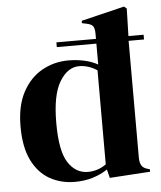

<svg xmlns="http://www.w3.org/2000/svg" viewBox="-52 -746 678 807"><g transform="rotate(-5 287.0 -343.0)"><path d="M232 15Q173 15 126 -11.5Q79 -38 51.5 -93.5Q24 -149 24 -236Q24 -324 55 -381.5Q86 -439 137 -467.5Q188 -496 248 -496Q283 -496 315 -489Q347 -482 372 -468V-556H205V-576H372V-598Q372 -619 365.5 -629Q359 -639 338 -643L319 -647V-657L501 -701L512 -692L509 -576H573V-556H508V-552V-63Q508 -43 515 -30.5Q522 -18 541 -13L550 -10V0L379 11L370 -25Q343 -7 308.5 4Q274 15 232 15ZM290 -22Q332 -22 367 -47V-444Q330 -468 291 -468Q243 -468 209 -412.5Q175 -357 175 -238Q175 -119 207 -70.5Q239 -22 290 -22Z"/></g></svg>

Font: DM Serif Display
Style: Regular
Weight: 400
Designer: Colophon Foundry, Frank Grießhammer
Foundry: Colophon Foundry
Version: Version 5.200; ttfautohint (v1.8.3)